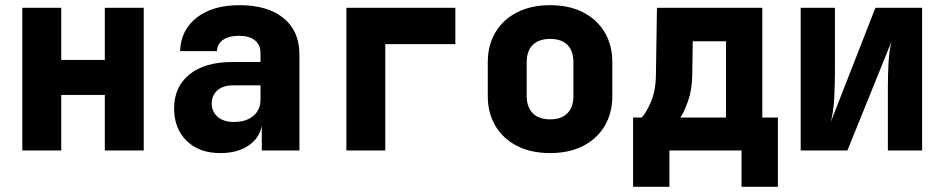

<svg xmlns="http://www.w3.org/2000/svg" viewBox="-20 -580 3640 740"><path d="M66 0V-550H216V-349H384V-550H534V0H384V-214H216V0Z M829 10Q747 10 699 -37.5Q651 -85 651 -162Q651 -245 710 -293Q769 -341 876 -341H984V-376Q984 -407 962.5 -424.5Q941 -442 901 -442Q863 -442 840.5 -427Q818 -412 816 -383H674Q677 -464 738 -512Q799 -560 903 -560Q1012 -560 1073 -510Q1134 -460 1134 -370V0H989V-95Q979 -46 936.5 -18Q894 10 829 10ZM882 -110Q929 -110 956.5 -133.5Q984 -157 984 -195V-251H879Q839 -251 817.5 -231.5Q796 -212 796 -181Q796 -150 818.5 -130Q841 -110 882 -110Z M1315 0V-550H1735V-410H1465V0Z M2100 10Q2027 10 1973 -17.5Q1919 -45 1889.5 -94.5Q1860 -144 1860 -210V-340Q1860 -406 1889.5 -455.5Q1919 -505 1973 -532.5Q2027 -560 2100 -560Q2174 -560 2227.5 -532.5Q2281 -505 2310.5 -455.5Q2340 -406 2340 -340V-210Q2340 -144 2310.5 -94.5Q2281 -45 2227.5 -17.5Q2174 10 2100 10ZM2100 -120Q2144 -120 2167 -143.5Q2190 -167 2190 -210V-340Q2190 -384 2167 -407Q2144 -430 2100 -430Q2057 -430 2033.5 -407Q2010 -384 2010 -340V-210Q2010 -167 2033.5 -143.5Q2057 -120 2100 -120Z M2420 140V-127H2453Q2470 -144 2488.5 -186.5Q2507 -229 2508 -290L2512 -550H2918V-127H2978V140H2838V0H2560V140ZM2602 -127H2778V-421H2650L2648 -291Q2647 -233 2631.5 -189.5Q2616 -146 2602 -127Z M3066 0V-550H3198V-305Q3198 -259 3195.5 -205.5Q3193 -152 3182 -110L3354 -550H3534V0H3402V-245Q3402 -291 3404.5 -338Q3407 -385 3416 -420L3246 0Z"/></svg>

Font: JetBrains Mono NL ExtraBold
Style: Regular
Weight: 800
Designer: Philipp Nurullin, Konstantin Bulenkov
Foundry: JetBrains
Version: Version 2.304; ttfautohint (v1.8.4.7-5d5b)